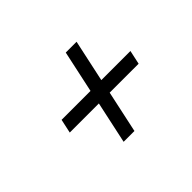

<svg xmlns="http://www.w3.org/2000/svg" viewBox="-90 -745 779 779"><g transform="rotate(-45 299.5 -356.0)"><path d="M247 -145 286 -326H119L132 -386H298L337 -567H399L360 -386H527L514 -326H348L309 -145Z"/></g></svg>

Font: Red Hat Display
Style: Italic
Weight: 300
Italic angle: -12°
Designer: Pentagram, MCKL
Foundry: Pentagram, MCKL
Version: Version 1.023